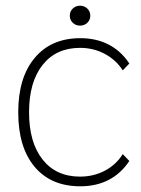

<svg xmlns="http://www.w3.org/2000/svg" viewBox="-20 -644 496 674"><path d="M44 -250Q44 -372 102 -441Q160 -510 262 -510Q318 -510 361.5 -487.5Q405 -465 434 -421L411 -397Q387 -434 347.5 -455Q308 -476 261 -476Q177 -476 129.5 -416Q82 -356 82 -250Q82 -144 129.5 -84Q177 -24 261 -24Q308 -24 347.5 -44.5Q387 -65 411 -103L434 -79Q405 -35 361.5 -12.5Q318 10 262 10Q159 10 101.5 -58.5Q44 -127 44 -250ZM225 -589Q225 -604 235.5 -614Q246 -624 261 -624Q276 -624 286.5 -614Q297 -604 297 -589Q297 -574 286.5 -564Q276 -554 261 -554Q246 -554 235.5 -564Q225 -574 225 -589Z"/></svg>

Font: Sarabun Thin
Style: Regular
Weight: 250
Designer: Suppakit Chalermlarp | Katatrad Co.,Ltd.
Foundry: Cadson Demak Co.,Ltd.
Version: Version 1.000; ttfautohint (v1.6)